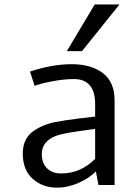

<svg xmlns="http://www.w3.org/2000/svg" viewBox="-20 -845 640 877"><path d="M84 0ZM414.6 -119.6V-256.3L341.8 -246.1Q265.6 -235.4 236.3 -224.6Q170.9 -199.7 170.9 -141.1Q170.9 -100.6 194.3 -76.7Q217.8 -52.7 258.8 -52.7Q349.1 -52.7 414.6 -119.6ZM414.6 -369.1Q414.6 -483.9 317.4 -483.9Q271.5 -483.9 216.1 -473.1Q160.6 -462.4 138.2 -452.6L117.2 -518.1Q218.3 -551.8 307.1 -551.8Q396 -551.8 449.7 -511.2Q503.4 -470.7 503.4 -386.2V0H429.7L418 -62Q386.7 -30.3 337.6 -9Q288.6 12.2 241.7 12.2Q173.8 12.2 128.9 -28.6Q84 -69.3 84 -143.8Q84 -218.3 142.6 -252.9Q182.1 -277.3 226.8 -286.4Q271.5 -295.4 343.3 -304.2L414.6 -312.5ZM285.2 -611.3 412.6 -824.7H525.9L354.5 -611.3Z"/></svg>

Font: Oxygen Mono
Style: Regular
Weight: 400
Designer: Vernon Adams
Foundry: Vernon Adams
Version: Version 0.201; ttfautohint (v0.8) -r 50 -G 200 -x